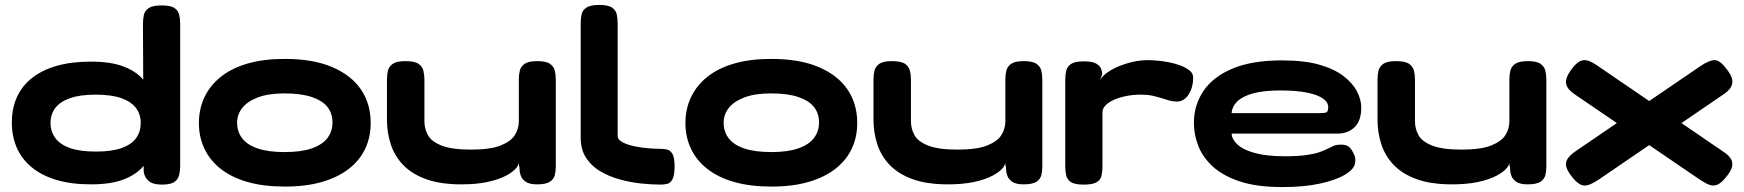

<svg xmlns="http://www.w3.org/2000/svg" viewBox="-20 -740 7076 779"><path d="M349 8Q269 8 209 -10Q149 -28 108.5 -61.5Q68 -95 48 -141Q28 -187 28 -243Q28 -299 48 -344.5Q68 -390 108.5 -422.5Q149 -455 209 -472.5Q269 -490 349 -490Q429 -490 480.5 -470.5Q532 -451 561 -417Q590 -383 601.5 -339.5Q613 -296 613 -247Q613 -193 601.5 -146Q590 -99 561 -65Q532 -31 480.5 -11.5Q429 8 349 8ZM369 -125Q434 -125 474 -139.5Q514 -154 532.5 -180Q551 -206 551 -241Q551 -276 532 -301.5Q513 -327 473 -341.5Q433 -356 368 -356Q304 -356 263.5 -341.5Q223 -327 204 -301.5Q185 -276 185 -241Q185 -207 204 -180.5Q223 -154 263.5 -139.5Q304 -125 369 -125ZM636 9Q601 9 583.5 -5.5Q566 -20 563 -44L560 -642Q560 -661 563.5 -678.5Q567 -696 583 -707Q599 -718 635 -718Q673 -718 688 -707.5Q703 -697 707 -680Q711 -663 711 -643V-67Q711 -48 707 -30.5Q703 -13 688 -2Q673 9 636 9Z M1136 17Q1050 17 985 -1.5Q920 -20 876 -54.5Q832 -89 809.5 -136.5Q787 -184 787 -240Q787 -298 809.5 -345.5Q832 -393 875.5 -428Q919 -463 984 -482Q1049 -501 1135 -501Q1250 -501 1327.5 -468Q1405 -435 1444.5 -377Q1484 -319 1484 -241Q1484 -184 1462 -137Q1440 -90 1396 -55.5Q1352 -21 1287 -2Q1222 17 1136 17ZM1135 -123Q1202 -123 1245 -138Q1288 -153 1308.5 -180Q1329 -207 1329 -243Q1329 -280 1308.5 -306Q1288 -332 1244.5 -346.5Q1201 -361 1134 -361Q1068 -361 1025.5 -344.5Q983 -328 962.5 -301.5Q942 -275 942 -242Q942 -206 962.5 -179Q983 -152 1026 -137.5Q1069 -123 1135 -123Z M1852 8Q1767 8 1709 -13Q1651 -34 1616 -70.5Q1581 -107 1565.5 -154.5Q1550 -202 1550 -255V-417Q1550 -437 1554 -453.5Q1558 -470 1573.5 -481Q1589 -492 1625 -492Q1662 -492 1678 -481Q1694 -470 1698 -452.5Q1702 -435 1702 -416V-247Q1702 -218 1716 -192Q1730 -166 1771.5 -149.5Q1813 -133 1891 -133Q1970 -133 2012 -150Q2054 -167 2069.5 -193Q2085 -219 2085 -247V-417Q2085 -437 2089 -453.5Q2093 -470 2108.5 -481Q2124 -492 2160 -492Q2196 -492 2211.5 -481Q2227 -470 2231 -453Q2235 -436 2235 -416V-64Q2235 -46 2231 -29.5Q2227 -13 2211 -2.5Q2195 8 2159 8Q2128 8 2113 -2.5Q2098 -13 2093 -27Q2088 -41 2088 -53Q2088 -65 2086 -66L2083 -88Q2088 -76 2076 -60Q2064 -44 2034.5 -28Q2005 -12 1959.5 -2Q1914 8 1852 8Z M2661 9Q2625 9 2581.5 4.5Q2538 0 2494.5 -12Q2451 -24 2415.5 -45Q2380 -66 2358 -99.5Q2336 -133 2336 -182V-644Q2336 -664 2339.5 -681Q2343 -698 2359 -709Q2375 -720 2411 -720Q2448 -720 2463.5 -709Q2479 -698 2482.5 -681Q2486 -664 2486 -644V-189Q2486 -173 2506.5 -162.5Q2527 -152 2556.5 -146Q2586 -140 2615 -138Q2644 -136 2662 -136Q2675 -136 2687.5 -133Q2700 -130 2708.5 -115Q2717 -100 2717 -65Q2717 -29 2708.5 -13Q2700 3 2687 6Q2674 9 2661 9Z M3110 17Q3024 17 2959 -1.5Q2894 -20 2850 -54.5Q2806 -89 2783.5 -136.5Q2761 -184 2761 -240Q2761 -298 2783.5 -345.5Q2806 -393 2849.5 -428Q2893 -463 2958 -482Q3023 -501 3109 -501Q3224 -501 3301.5 -468Q3379 -435 3418.5 -377Q3458 -319 3458 -241Q3458 -184 3436 -137Q3414 -90 3370 -55.5Q3326 -21 3261 -2Q3196 17 3110 17ZM3109 -123Q3176 -123 3219 -138Q3262 -153 3282.5 -180Q3303 -207 3303 -243Q3303 -280 3282.5 -306Q3262 -332 3218.5 -346.5Q3175 -361 3108 -361Q3042 -361 2999.5 -344.5Q2957 -328 2936.5 -301.5Q2916 -275 2916 -242Q2916 -206 2936.5 -179Q2957 -152 3000 -137.5Q3043 -123 3109 -123Z M3826 8Q3741 8 3683 -13Q3625 -34 3590 -70.5Q3555 -107 3539.5 -154.5Q3524 -202 3524 -255V-417Q3524 -437 3528 -453.5Q3532 -470 3547.5 -481Q3563 -492 3599 -492Q3636 -492 3652 -481Q3668 -470 3672 -452.5Q3676 -435 3676 -416V-247Q3676 -218 3690 -192Q3704 -166 3745.5 -149.5Q3787 -133 3865 -133Q3944 -133 3986 -150Q4028 -167 4043.5 -193Q4059 -219 4059 -247V-417Q4059 -437 4063 -453.5Q4067 -470 4082.5 -481Q4098 -492 4134 -492Q4170 -492 4185.5 -481Q4201 -470 4205 -453Q4209 -436 4209 -416V-64Q4209 -46 4205 -29.5Q4201 -13 4185 -2.5Q4169 8 4133 8Q4102 8 4087 -2.5Q4072 -13 4067 -27Q4062 -41 4062 -53Q4062 -65 4060 -66L4057 -88Q4062 -76 4050 -60Q4038 -44 4008.5 -28Q3979 -12 3933.5 -2Q3888 8 3826 8Z M4377 9Q4340 9 4324.5 -1.5Q4309 -12 4305.5 -30Q4302 -48 4302 -67V-416Q4302 -436 4306 -453Q4310 -470 4325.5 -480.5Q4341 -491 4378 -491Q4413 -491 4428.5 -481.5Q4444 -472 4448 -459.5Q4452 -447 4452 -438L4440 -408Q4445 -423 4464 -439Q4483 -455 4511 -467.5Q4539 -480 4572 -488Q4605 -496 4637 -496Q4653 -496 4676 -494Q4699 -492 4724.5 -487Q4750 -482 4771.5 -473.5Q4793 -465 4807 -453.5Q4821 -442 4821 -426Q4821 -385 4802.5 -356.5Q4784 -328 4755 -328Q4738 -328 4723 -332.5Q4708 -337 4692 -342Q4676 -347 4656.5 -351.5Q4637 -356 4609 -356Q4578 -356 4550 -350.5Q4522 -345 4500.5 -335.5Q4479 -326 4466 -313Q4453 -300 4453 -285V-65Q4453 -46 4449.5 -28.5Q4446 -11 4430 -1Q4414 9 4377 9Z M5183 19Q5079 19 5010 -4Q4941 -27 4900 -65Q4859 -103 4841.5 -149Q4824 -195 4824 -241Q4824 -313 4862.5 -370.5Q4901 -428 4980 -461.5Q5059 -495 5181 -495Q5272 -495 5333 -477.5Q5394 -460 5431.5 -431Q5469 -402 5486 -368.5Q5503 -335 5503 -304Q5503 -250 5476 -224Q5449 -198 5408 -198H4977Q4978 -175 5001 -153.5Q5024 -132 5072 -119Q5120 -106 5193 -106Q5244 -106 5277.5 -110.5Q5311 -115 5331.5 -122Q5352 -129 5365.5 -136Q5379 -143 5390.5 -148Q5402 -153 5418 -153Q5433 -154 5446 -148.5Q5459 -143 5469 -123Q5477 -109 5478.5 -99Q5480 -89 5478 -79Q5475 -54 5437.5 -31.5Q5400 -9 5335 5Q5270 19 5183 19ZM4977 -281H5333Q5348 -281 5358.5 -283Q5369 -285 5369 -305Q5369 -325 5348 -340Q5327 -355 5284 -364Q5241 -373 5175 -373Q5106 -373 5063.5 -361Q5021 -349 5000 -328.5Q4979 -308 4977 -281Z M5871 8Q5786 8 5728 -13Q5670 -34 5635 -70.5Q5600 -107 5584.5 -154.5Q5569 -202 5569 -255V-417Q5569 -437 5573 -453.5Q5577 -470 5592.5 -481Q5608 -492 5644 -492Q5681 -492 5697 -481Q5713 -470 5717 -452.5Q5721 -435 5721 -416V-247Q5721 -218 5735 -192Q5749 -166 5790.5 -149.5Q5832 -133 5910 -133Q5989 -133 6031 -150Q6073 -167 6088.5 -193Q6104 -219 6104 -247V-417Q6104 -437 6108 -453.5Q6112 -470 6127.5 -481Q6143 -492 6179 -492Q6215 -492 6230.5 -481Q6246 -470 6250 -453Q6254 -436 6254 -416V-64Q6254 -46 6250 -29.5Q6246 -13 6230 -2.5Q6214 8 6178 8Q6147 8 6132 -2.5Q6117 -13 6112 -27Q6107 -41 6107 -53Q6107 -65 6105 -66L6102 -88Q6107 -76 6095 -60Q6083 -44 6053.5 -28Q6024 -12 5978.5 -2Q5933 8 5871 8Z M6982 -464Q7002 -440 7007 -421.5Q7012 -403 7003 -387Q6994 -371 6971 -356L6466 -11Q6443 4 6426 10Q6409 16 6394 9.5Q6379 3 6361 -19Q6341 -43 6335.5 -61Q6330 -79 6339.5 -94.5Q6349 -110 6372 -126L6878 -471Q6913 -495 6935 -496Q6957 -497 6982 -464ZM6360 -464Q6378 -487 6393.5 -493Q6409 -499 6425.5 -493Q6442 -487 6465 -471L6970 -126Q6995 -110 7003.5 -94Q7012 -78 7006.5 -60Q7001 -42 6981 -19Q6963 3 6947.5 9.5Q6932 16 6916 10Q6900 4 6877 -11L6371 -356Q6347 -372 6338.5 -388Q6330 -404 6336 -422.5Q6342 -441 6360 -464Z"/></svg>

Font: Fredoka Expanded SemiBold
Style: Regular
Weight: 600
Width: 7
Designer: Ben Nathan
Foundry: Milena B. Brandão, Ben Nathan
Version: Version 2.001